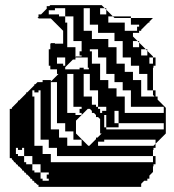

<svg xmlns="http://www.w3.org/2000/svg" viewBox="-20 -720 678 748"><path d="M266 -624V-656H234V-632H242V-624ZM330 -528V-520H338V-496H362V-528ZM394 -464V-496H338V-472H370V-464ZM202 -496V-472H226V-464H234V-496ZM362 -304V-296H370V-280H378V-288H394V-304ZM426 -240H442V-224H394V-272H386V-224H394V-216H618V-240H442V-288H426ZM66 -136H50V-144H42V-120H50V-112H74V-144H66ZM82 -88V-80H106V-112H74V-88ZM114 -56V-48H138V-80H106V-56ZM146 -24V-16H170V-24H162V-40H170V-48H138V-24ZM194 -680H170V-664H210V-656H234V-688H194ZM370 -664H394V-682L388 -688H370ZM330 -656V-688H306V-656ZM426 -650 420 -656H402V-632H466V-624H490V-650ZM330 -656H306V-624H330ZM522 -624H466V-600H514V-616H522ZM362 -624H306V-600H338V-592H362ZM266 -592V-624H242V-592ZM426 -592H338V-568H402V-560H426ZM266 -592H242V-560H266ZM498 -536H522V-554L516 -560H498ZM458 -528V-560H402V-536H434V-528ZM298 -560H242V-536H274V-528H298ZM530 -504H554V-522L548 -528H530ZM458 -528H434V-496H458ZM298 -528H274V-498L276 -500H298V-504H290V-520H298ZM274 -488H264L234 -458V-450H290V-456H306V-450H326V-456H322V-496H274ZM562 -472H576V-496H562ZM490 -496H434V-472H466V-464H490ZM522 -464H466V-440H498V-432H522ZM394 -464H370V-432H394ZM554 -400V-432H498V-408H530V-400ZM426 -432H370V-408H402V-400H426ZM330 -400V-432H306V-400ZM266 -400V-432H242V-400ZM554 -400H530V-368H554ZM458 -400H402V-376H434V-368H458ZM330 -400H306V-368H330ZM266 -368V-400H242V-368ZM138 -336V-368H130V-360H114V-368H106V-344H114V-336ZM576 -350V-368H530V-344H582ZM490 -336V-368H434V-344H466V-336ZM362 -368H306V-344H338V-336H362ZM266 -336V-368H242V-336ZM202 -336V-368H178V-336ZM490 -336H466V-304H490ZM362 -336H338V-312H354V-304H362ZM266 -336H242V-304H266ZM202 -304V-336H178V-304ZM138 -304V-336H114V-304ZM376 -200H370V-256L362 -264H354V-272L346 -280H338V-288L330 -296H322L276 -250V-200L324 -152H328L354 -178V-184H360ZM618 -304H466V-280H618ZM298 -272V-280H290V-296H298V-304H242V-280H274V-272ZM202 -272V-304H178V-272ZM138 -272V-304H114V-272ZM202 -272H178V-240H202ZM138 -240V-272H114V-240ZM234 -240H178V-216H210V-208H234ZM138 -208V-240H114V-208ZM266 -208H210V-184H242V-176H266ZM138 -208H114V-176H138ZM386 -168H362V-152H578L586 -160V-176H386ZM298 -176H242V-152H298ZM170 -176H114V-152H146V-144H170ZM202 -368V-400H178V-402L208 -432H202V-450H176V-464H170V-528H176V-550H178V-552H194V-550H226V-600L178 -648H130V-650H126L130 -654V-664H140L162 -686V-696H172L176 -700H376L388 -688H394V-682L420 -656H490V-650H576L562 -636V-632H558L530 -604V-600H522V-592H498V-578L516 -560H522V-554L548 -528H554V-522L576 -500V-496H586V-464H578V-456H576V-368H586V-344H594V-332L626 -300V-200L586 -160V-144H578V-136H576V-112H586V-80H578V-72H576V-50L562 -36V-24H554V-16H542L530 -4V8H130V0H126L118 -8H114V-12L110 -16H106V-20L102 -24H98V-28L86 -40H82V-44L78 -48H74V-52L70 -56H66V-60L54 -72H50V-76L46 -80H42V-84L38 -88H34V-92L26 -100V-104H18V-296H26V-300L50 -324V-328H54L82 -356V-360H86L114 -388V-392H118L126 -400H146V-408H178V-368ZM202 -144H146V-120H178V-112H202ZM178 -88H576V-112H178Z"/></svg>

Font: Rubik Broken Fax
Style: Regular
Weight: 400
Designer: Hubert and Fischer, NaN
Foundry: Hubert and Fischer, NaN
Version: Version 2.201